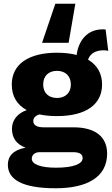

<svg xmlns="http://www.w3.org/2000/svg" viewBox="-20 -792 600 1027"><path d="M383 -772H276L205 -563H347ZM373 -111H214C176 -111 158 -123 158 -145C158 -160 168 -173 191 -180C219 -174 250 -171 285 -171C438 -171 526 -232 526 -340C526 -399 500 -444 451 -473C461 -503 488 -523 535 -523C542 -523 550 -522 559 -520L545 -634C539 -635 533 -635 529 -635C443 -635 399 -570 390 -498C359 -506 324 -510 285 -510C132 -510 43 -448 43 -340C43 -278 70 -232 123 -203C74 -186 44 -150 44 -103C44 -54 68 -20 117 -2C50 10 22 44 22 89C22 167 97 215 278 215C446 215 553 155 553 30C553 -61 489 -111 373 -111ZM285 -413C328 -413 359 -387 359 -340C359 -294 328 -268 285 -268C241 -268 211 -294 211 -340C211 -387 241 -413 285 -413ZM279 105C198 105 150 87 150 57C150 37 166 22 192 22H371C409 22 422 35 422 54C422 84 375 105 279 105Z"/></svg>

Font: Work Sans
Style: Bold
Weight: 700
Designer: Wei Huang
Foundry: Wei Huang
Version: Version 2.012